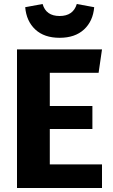

<svg xmlns="http://www.w3.org/2000/svg" viewBox="-20 -940 566 960"><path d="M106 -904 193 -920Q210 -860 278 -860Q346 -860 364 -920L451 -904Q445 -834 400 -792.5Q355 -751 278 -751Q201 -751 156.5 -792.5Q112 -834 106 -904ZM490 -693 473 -576H229V-410H442V-295H229V-118H490V0H65V-693Z"/></svg>

Font: FiraGO
Style: Bold
Weight: 700
Designer: bBox Type
Foundry: bBox Type GmbH
Version: Version 1.001;PS 001.001;hotconv 1.0.88;makeotf.lib2.5.64775